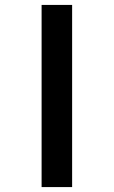

<svg xmlns="http://www.w3.org/2000/svg" viewBox="-20 -760 462 780"><path d="M149 0V-740H273V0Z"/></svg>

Font: Lexend Giga Medium
Style: Regular
Weight: 500
Designer: Bonnie Shaver-Troup, Thomas Jockin
Foundry: Lexend
Version: Version 1.007